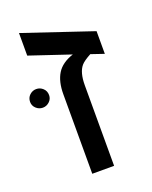

<svg xmlns="http://www.w3.org/2000/svg" viewBox="-145 -675 587 742"><g transform="rotate(-20 148.5 -304.0)"><path d="M194.8 -331.1V0H105V-327.1Q105 -378.9 124.8 -411.1Q144.5 -443.4 191.9 -459L24.9 -515.1V-607.9L309.1 -512.2V-418.9L255.9 -437Q226.1 -420.9 215.8 -408.7Q194.8 -384.3 194.8 -331.1ZM-25.9 -342.8Q-25.9 -359.9 -14.2 -370.8Q-2.4 -381.8 13.2 -381.8Q28.8 -381.8 40.5 -370.8Q52.2 -359.9 52.2 -342.8Q52.2 -327.1 40.5 -316.2Q28.8 -305.2 13.2 -305.2Q-2.4 -305.2 -14.2 -316.2Q-25.9 -327.1 -25.9 -342.8Z"/></g></svg>

Font: Arimo
Style: Regular
Weight: 400
Designer: Steve Matteson
Foundry: Monotype Imaging Inc.
Version: Version 1.33